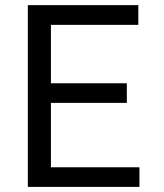

<svg xmlns="http://www.w3.org/2000/svg" viewBox="-20 -731 640 751"><path d="M476.1 -328.6V-405.3H179.2V-633.8H521V-710.9H88.9V0H525.4V-76.7H179.2V-328.6Z"/></svg>

Font: Roboto Mono
Style: Regular
Weight: 400
Monospace: yes
Designer: Google
Version: Version 3.000